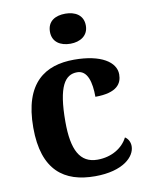

<svg xmlns="http://www.w3.org/2000/svg" viewBox="-87 -833 701 906"><g transform="rotate(-10 263.5 -380.0)"><path d="M289 -626C335 -626 375 -649 375 -698C375 -749 335 -770 289 -770C241 -770 203 -749 203 -698C203 -649 241 -626 289 -626ZM295 10C430 10 489 -50 489 -100C489 -118 481 -136 465 -146C442 -100 389 -65 320 -65C236 -65 201 -132 201 -267C201 -438 238 -488 296 -488C346 -488 361 -428 361 -359C466 -359 490 -401 490 -444C490 -503 421 -549 292 -549C154 -549 47 -482 47 -266C47 -61 148 10 295 10Z"/></g></svg>

Font: Noto Serif Telugu
Style: Bold
Weight: 700
Designer: Jelle Bosma - Monotype Design Team
Foundry: Monotype Imaging Inc.
Version: Version 2.005